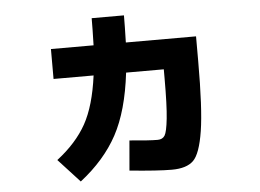

<svg xmlns="http://www.w3.org/2000/svg" viewBox="-50 -696 1099 812"><g transform="rotate(-5 500.0 -290.0)"><path d="M502 -517H800V-411Q800 -211 785 -116Q770 -21 741 7.5Q712 36 649 36Q590 36 470 24L481 -103Q564 -95 600 -95Q621 -95 630.5 -110Q640 -125 646 -181Q652 -237 652 -351V-390H492Q473 -229 419 -129Q365 -29 261 52L170 -47Q253 -111 295 -186.5Q337 -262 354 -390H184V-517H365Q367 -587 367 -632H504Q504 -589 502 -517Z"/></g></svg>

Font: Mplus 1p ExtraBold
Style: Regular
Weight: 800
Version: Version 1.061